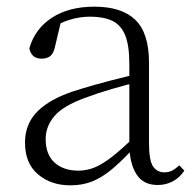

<svg xmlns="http://www.w3.org/2000/svg" viewBox="-20 -542 586 576"><path d="M191 14Q133 14 94 -19Q55 -52 55 -114Q55 -151 71.5 -180.5Q88 -210 125.5 -234Q163 -258 225 -276Q268 -289 312.5 -300.5Q357 -312 397 -321V-297Q357 -287 315.5 -275Q274 -263 237 -249Q170 -225 143.5 -194Q117 -163 117 -125Q117 -78 144 -54Q171 -30 215 -30Q240 -30 263.5 -39.5Q287 -49 316.5 -72Q346 -95 386 -134L392 -89H373Q341 -55 313 -32Q285 -9 256 2.5Q227 14 191 14ZM453 13Q411 13 390.5 -17.5Q370 -48 368 -102V-106V-350Q368 -407 355 -437.5Q342 -468 316 -480Q290 -492 250 -492Q220 -492 190 -483Q160 -474 128 -454L164 -482L145 -402Q141 -382 131 -374Q121 -366 105 -366Q74 -366 68 -397Q85 -456 136 -489Q187 -522 263 -522Q345 -522 386 -482.5Q427 -443 427 -354V-113Q427 -61 439 -43Q451 -25 473 -25Q486 -25 496 -30Q506 -35 518 -46L533 -30Q518 -8 497.5 2.5Q477 13 453 13Z"/></svg>

Font: Noto Serif SC ExtraLight
Style: Regular
Weight: 200
Designer: Ryoko NISHIZUKA 西塚涼子 (kana & ideographs); Frank Grießhammer (Latin, Greek & Cyrillic); Wenlong ZHANG 张文龙 (bopomofo); San
Foundry: Adobe
Version: Version 2.002-H1;hotconv 1.1.0;makeotfexe 2.6.0